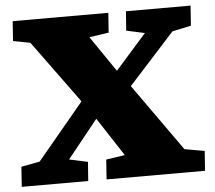

<svg xmlns="http://www.w3.org/2000/svg" viewBox="-51 -759 910 814"><g transform="rotate(-5 404.0 -351.5)"><path d="M9 0 15 -85 94 -100 293 -339 99 -605 26 -619 32 -703H439L433 -619L350 -607L454 -455L586 -604L508 -621L514 -703H789L783 -618L703 -601L507 -385L710 -99L795 -84L789 0H370L376 -84L456 -96L349 -260L219 -98L298 -81L292 0Z"/></g></svg>

Font: Literata 18pt Black
Style: Italic
Weight: 900
Italic angle: -2°
Designer: Latin by Veronika Burian and Jose Scaglione. Greek by Irene Vlachou. Cyrillic by Vera Evstafieva
Foundry: TypeTogether
Version: Version 3.103;gftools[0.9.29]